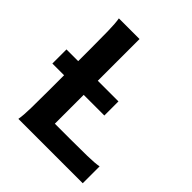

<svg xmlns="http://www.w3.org/2000/svg" viewBox="-197 -838 963 963"><g transform="rotate(45 284.5 -356.5)"><path d="M97.7 -417V-500.5Q97.7 -572.8 96.7 -628.2Q95.7 -683.6 90.3 -712.9H236.8V-417H383.3V-316.9H236.8V-112.3H342.3Q411.6 -112.3 465.1 -113.3Q518.6 -114.3 546.9 -119.6V0H90.3Q95.7 -29.3 96.7 -84.7Q97.7 -140.1 97.7 -212.4V-316.9H14.6V-417Z"/></g></svg>

Font: Andika New Basic
Style: Bold
Weight: 700
Designer: Victor Gaultney, Annie Olsen, Pablo Ugerman
Foundry: SIL International
Version: Version 5.500; ttfautohint (v1.8.3)